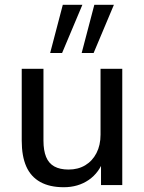

<svg xmlns="http://www.w3.org/2000/svg" viewBox="-20 -775 605 804"><path d="M247 9Q188 9 148.5 -13Q109 -35 90 -78Q71 -121 71 -186V-487H162V-186Q162 -145 173 -118Q184 -91 207.5 -78Q231 -65 267 -65Q307 -65 337 -83Q367 -101 384 -134Q401 -167 401 -211V-487H492V0H403V-110H416Q396 -52 351.5 -21.5Q307 9 247 9ZM322 -553 375 -755H457L372 -553ZM190 -553 243 -755H325L240 -553Z"/></svg>

Font: Nunito Sans 12pt ExtraLight 12pt Medium
Style: Regular
Weight: 500
Version: Version 3.101;gftools[0.9.27]